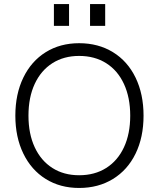

<svg xmlns="http://www.w3.org/2000/svg" viewBox="-20 -921 788 951"><path d="M56 -348Q56 -455 95.5 -536.5Q135 -618 206.5 -662.5Q278 -707 372 -707Q467 -707 539.5 -662.5Q612 -618 651.5 -536.5Q691 -455 691 -348Q691 -241 651.5 -160Q612 -79 539.5 -34.5Q467 10 372 10Q278 10 206.5 -34.5Q135 -79 95.5 -160.5Q56 -242 56 -348ZM625 -348Q625 -438 594 -505Q563 -572 506 -608Q449 -644 372 -644Q296 -644 239.5 -608Q183 -572 152 -505.5Q121 -439 121 -348Q121 -258 152 -191.5Q183 -125 239.5 -89Q296 -53 372 -53Q449 -53 506 -89Q563 -125 594 -191.5Q625 -258 625 -348ZM426 -901H501V-793H426ZM247 -901H322V-793H247Z"/></svg>

Font: Hanken Grotesk Light
Style: Regular
Weight: 300
Designer: Alfredo Marco Pradil
Foundry: Hanken Design Co.
Version: Version 3.014